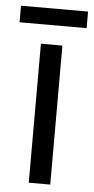

<svg xmlns="http://www.w3.org/2000/svg" viewBox="-69 -759 360 739"><g transform="rotate(5 111.5 -389.0)"><path d="M154 -51H71V-588H154ZM241 -727V-663H-18V-727Z"/></g></svg>

Font: Noto Sans Tamil UI Condensed
Style: Regular
Weight: 400
Width: 3
Designer: Jelle Bosma - Monotype Design Team
Foundry: Monotype Imaging Inc.
Version: Version 2.004; ttfautohint (v1.8.4.7-5d5b)